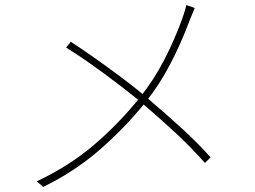

<svg xmlns="http://www.w3.org/2000/svg" viewBox="-20 -736 1017 767"><path d="M735.4 -649.4Q704.1 -564.5 660.6 -481Q617.2 -397.5 562.5 -329.1Q480.5 -226.6 378.9 -138.2Q277.3 -49.8 152.3 10.7L127 -11.7Q255.9 -72.3 355.5 -157.2Q455.1 -242.2 538.1 -345.7Q595.7 -418 637.2 -499Q678.7 -580.1 708 -661.1Q719.7 -694.3 724.6 -715.8L757.8 -704.1Q752.9 -693.4 735.4 -649.4ZM563.5 -348.6Q648.4 -276.4 709.5 -220.2Q770.5 -164.1 821.3 -107.4L798.8 -85Q745.1 -145.5 685.1 -201.7Q625 -257.8 544.9 -326.2Q489.3 -373 399.4 -439.5Q309.6 -505.9 244.1 -545.9L262.7 -569.3Q335.9 -521.5 425.3 -456.1Q514.6 -390.6 563.5 -348.6Z"/></svg>

Font: Min Sans VF VF
Style: Regular
Weight: 400
Designer: Jinseong-Kim, NotoSansCJK, Nunito
Foundry: Jinseong-Kim
Version: Version 1.420;Glyphs 3.1.2 (3151)